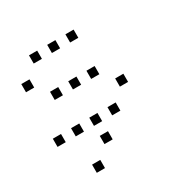

<svg xmlns="http://www.w3.org/2000/svg" viewBox="-148 -607 897 913"><g transform="rotate(-30 300.0 -150.5)"><path d="M129 -473Q128 -473 128 -473Q128 -473 128 -472V-429Q128 -428 128 -428Q128 -428 129 -428H172Q173 -428 173 -428Q173 -428 173 -429V-472Q173 -473 173 -473Q173 -473 172 -473ZM229 -473Q228 -473 228 -473Q228 -473 228 -472V-429Q228 -428 228 -428Q228 -428 229 -428H272Q273 -428 273 -428Q273 -428 273 -429V-472Q273 -473 273 -473Q273 -473 272 -473ZM329 -473Q328 -473 328 -473Q328 -473 328 -472V-429Q328 -428 328 -428Q328 -428 329 -428H372Q373 -428 373 -428Q373 -428 373 -429V-472Q373 -473 373 -473Q373 -473 372 -473ZM29 -373Q28 -373 28 -373Q28 -373 28 -372V-329Q28 -328 28 -328Q28 -328 29 -328H72Q73 -328 73 -328Q73 -328 73 -329V-372Q73 -373 73 -373Q73 -373 72 -373ZM129 -273Q128 -273 128 -273Q128 -273 128 -272V-229Q128 -228 128 -228Q128 -228 129 -228H172Q173 -228 173 -228Q173 -228 173 -229V-272Q173 -273 173 -273Q173 -273 172 -273ZM229 -273Q228 -273 228 -273Q228 -273 228 -272V-229Q228 -228 228 -228Q228 -228 229 -228H272Q273 -228 273 -228Q273 -228 273 -229V-272Q273 -273 273 -273Q273 -273 272 -273ZM329 -273Q328 -273 328 -273Q328 -273 328 -272V-229Q328 -228 328 -228Q328 -228 329 -228H372Q373 -228 373 -228Q373 -228 373 -229V-272Q373 -273 373 -273Q373 -273 372 -273ZM429 -173Q428 -173 428 -173Q428 -173 428 -172V-129Q428 -128 428 -128Q428 -128 429 -128H472Q473 -128 473 -128Q473 -128 473 -129V-172Q473 -173 473 -173Q473 -173 472 -173ZM29 -73Q28 -73 28 -73Q28 -73 28 -72V-29Q28 -28 28 -28Q28 -28 29 -28H72Q73 -28 73 -28Q73 -28 73 -29V-72Q73 -73 73 -73Q73 -73 72 -73ZM129 -73Q128 -73 128 -73Q128 -73 128 -72V-29Q128 -28 128 -28Q128 -28 129 -28H172Q173 -28 173 -28Q173 -28 173 -29V-72Q173 -73 173 -73Q173 -73 172 -73ZM229 -73Q228 -73 228 -73Q228 -73 228 -72V-29Q228 -28 228 -28Q228 -28 229 -28H272Q273 -28 273 -28Q273 -28 273 -29V-72Q273 -73 273 -73Q273 -73 272 -73ZM329 -73Q328 -73 328 -73Q328 -73 328 -72V-29Q328 -28 328 -28Q328 -28 329 -28H372Q373 -28 373 -28Q373 -28 373 -29V-72Q373 -73 373 -73Q373 -73 372 -73ZM229 27Q228 27 228 27Q228 27 228 28V71Q228 72 228 72Q228 72 229 72H272Q273 72 273 72Q273 72 273 71V28Q273 27 273 27Q273 27 272 27ZM129 127Q128 127 128 127Q128 127 128 128V171Q128 172 128 172Q128 172 129 172H172Q173 172 173 172Q173 172 173 171V128Q173 127 173 127Q173 127 172 127Z"/></g></svg>

Font: Doto Light
Style: Regular
Weight: 300
Monospace: yes
Version: Version 1.000